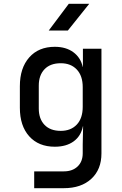

<svg xmlns="http://www.w3.org/2000/svg" viewBox="-20 -805 640 1005"><path d="M159 180V92H314Q359 92 386 66.5Q413 41 413 -3V-49L415 -144H414Q404 -93 365.5 -65Q327 -37 267 -37Q182 -37 133 -91.5Q84 -146 84 -241V-354Q84 -449 133 -504.5Q182 -560 267 -560Q325 -560 363.5 -532Q402 -504 413 -455H414V-550H511V-2Q511 82 458 131Q405 180 314 180ZM298 -120Q351 -120 382 -153Q413 -186 413 -246V-349Q413 -408 382 -441Q351 -474 298 -474Q243 -474 213 -442.5Q183 -411 183 -357V-237Q183 -183 213 -151.5Q243 -120 298 -120ZM235 -645 340 -785H447L335 -645Z"/></svg>

Font: JetBrainsMono NFM Medium
Style: Regular
Weight: 500
Monospace: yes
Designer: Philipp Nurullin, Konstantin Bulenkov
Foundry: JetBrains
Version: Version 2.304; ttfautohint (v1.8.4.7-5d5b);Nerd Fonts 3.3.0